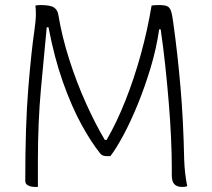

<svg xmlns="http://www.w3.org/2000/svg" viewBox="-20 -730 840 760"><path d="M130 10H120Q104 10 92 4.5Q80 -1 80 -14Q80 -235 92 -381Q104 -527 116 -608Q122 -649 122 -674Q122 -699 120 -708Q124 -709 129 -709.5Q134 -710 140 -710Q179 -710 193.5 -700.5Q208 -691 211 -671Q225 -586 254 -495Q283 -404 320.5 -321Q358 -238 395 -176H402Q442 -245 476.5 -332Q511 -419 537.5 -515Q564 -611 580 -708Q586 -709 593 -709.5Q600 -710 609 -710Q631 -710 641.5 -705.5Q652 -701 657 -686Q662 -671 666 -639Q683 -518 694.5 -384.5Q706 -251 709 -100Q710 -69 713 -44Q716 -19 721 7Q712 10 702 10Q681 10 670.5 -0.5Q660 -11 660 -36V-69Q660 -120 657 -185.5Q654 -251 648 -324Q642 -397 634 -471.5Q626 -546 616 -614H610Q599 -537 576 -461Q553 -385 525 -316.5Q497 -248 468.5 -195Q440 -142 417 -112H402Q386 -112 378 -121Q342 -165 303 -236Q264 -307 229.5 -404Q195 -501 172 -622H165Q154 -509 142 -377.5Q130 -246 130 -93Z"/></svg>

Font: Recursive Sn Csl St Lt
Style: Regular
Weight: 300
Version: Version 1.079;hotconv 1.0.112;makeotfexe 2.5.65598; ttfautoh